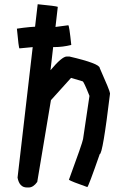

<svg xmlns="http://www.w3.org/2000/svg" viewBox="-20 -874 582 876"><path d="M153.8 -854.5Q234.9 -846.7 243.7 -842.8L210.4 -553.7Q262.7 -616.2 284.7 -616.2H296.4Q435.1 -584 435.1 -563.5Q481.9 -458.5 481.9 -448.2V-446.3Q448.7 -170.9 435.1 -170.9Q383.3 -22 378.4 -20.5Q305.7 -45.9 294.4 -53.7Q356 -221.2 358.9 -239.3L388.2 -436.5Q361.8 -502.9 356.9 -502.9L304.2 -518.6L212.4 -417L149.9 -43.9Q131.8 -18.6 110.8 -18.6H103Q68.4 -18.6 60.1 -63.5L151.9 -854.5ZM291.5 -758.8Q295.9 -758.8 305.2 -668.9Q266.1 -659.2 229 -659.2L150.9 -661.1L68.8 -653.3Q65.4 -653.3 57.1 -743.2Q120.1 -752.9 166.5 -752.9L232.9 -751Z"/></svg>

Font: ww_drahtTSB
Style: Regular
Weight: 400
Designer: Dr. Wolfgang Wiebecke
Version: Version 1.06 May 21, 2010, initial release